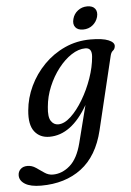

<svg xmlns="http://www.w3.org/2000/svg" viewBox="-113 -666 652 959"><g transform="rotate(-5 213.5 -187.0)"><path d="M368.5 -0.5Q338 126 256.5 187.5Q175 249 54 249Q1.5 249 -26 232Q-53.5 215 -53.5 188.5Q-53.5 170 -40.8 157.5Q-28 145 -6 145Q16.5 145 36.2 158.5Q56 172 75.5 185.5Q95 199 117.5 199Q163.5 199 203 164.8Q242.5 130.5 262 54L309.5 -133Q227.5 9.5 117 9.5Q69 9.5 42.2 -25Q15.5 -59.5 22.5 -131Q28 -193 55.5 -251.2Q83 -309.5 128.5 -356Q174 -402.5 233.8 -429.8Q293.5 -457 363 -457Q423 -457 452.8 -444.5Q482.5 -432 481 -413.5Q479.5 -398.5 470 -391.5Q460.5 -384.5 456.5 -367ZM121.5 -140Q116 -90 129.8 -69.2Q143.5 -48.5 166 -48.5Q196.5 -48.5 229.2 -79Q262 -109.5 291.2 -158.5Q320.5 -207.5 340 -263.5Q359.5 -319.5 363.5 -370Q367.5 -415 333.5 -415Q299 -415 263.5 -391.8Q228 -368.5 197.5 -329.2Q167 -290 146.5 -241Q126 -192 121.5 -140ZM331 -509.5Q304 -509.5 292 -525.2Q280 -541 287 -566.5Q293.5 -591.5 313.8 -607.2Q334 -623 361 -623Q388.5 -623 400.2 -607.2Q412 -591.5 405.5 -566.5Q398.5 -541.5 378.5 -525.5Q358.5 -509.5 331 -509.5Z"/></g></svg>

Font: Fraunces 72pt S050
Style: Italic
Weight: 400
Italic angle: -16°
Version: Version 1.000; ttfautohint (v1.8.3)